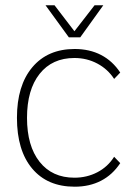

<svg xmlns="http://www.w3.org/2000/svg" viewBox="-20 -695 496 725"><path d="M44 -250Q44 -372 102 -441Q160 -510 262 -510Q318 -510 361.5 -487.5Q405 -465 434 -421L411 -397Q387 -434 347.5 -455Q308 -476 261 -476Q177 -476 129.5 -416Q82 -356 82 -250Q82 -144 129.5 -84Q177 -24 261 -24Q308 -24 347.5 -44.5Q387 -65 411 -103L434 -79Q405 -35 361.5 -12.5Q318 10 262 10Q159 10 101.5 -58.5Q44 -127 44 -250ZM152 -675H186L261 -577L337 -675H370L283 -554H240Z"/></svg>

Font: Sarabun Thin
Style: Regular
Weight: 250
Designer: Suppakit Chalermlarp | Katatrad Co.,Ltd.
Foundry: Cadson Demak Co.,Ltd.
Version: Version 1.000; ttfautohint (v1.6)